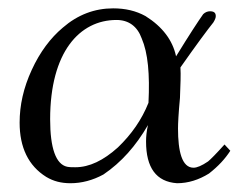

<svg xmlns="http://www.w3.org/2000/svg" viewBox="-20 -430 590 453"><path d="M509.7 -89.1C490.3 -67.4 476.6 -53.7 470.9 -49.1C456 -38.9 444.6 -34.3 436.6 -34.3C409.1 -34.3 400 -73.1 400 -126.9C400 -138.3 401.1 -162.3 404.6 -198.9C405.7 -229.7 406.9 -253.7 405.7 -270.9C443.4 -324.6 469.7 -360 483.4 -377.1C486.9 -382.9 489.1 -387.4 489.1 -392C489.1 -400 484.6 -403.4 475.4 -403.4C469.7 -403.4 464 -401.1 459.4 -396.6C448 -380.6 426.3 -347.4 395.4 -297.1C387.4 -334.9 363.4 -366.9 323.4 -392C300.6 -404.6 275.4 -410.3 246.9 -410.3C203.4 -410.3 163.4 -395.4 128 -364.6C99.4 -340.6 74.3 -307.4 54.9 -265.1C35.4 -222.9 26.3 -181.7 26.3 -140.6C26.3 -82.3 46.9 -38.9 89.1 -12.6C106.3 -2.3 124.6 2.3 146.3 2.3C172.6 2.3 198.9 -4.6 224 -18.3C266.3 -46.9 300.6 -85.7 329.1 -134.9C325.7 -120 324.6 -107.4 324.6 -96C324.6 -34.3 348.6 -1.1 397.7 2.3C424 2.3 449.1 -5.7 473.1 -20.6C494.9 -37.7 510.9 -54.9 523.4 -74.3ZM330.3 -187.4C314.3 -147.4 290.3 -113.1 258.3 -82.3C224 -51.4 190.9 -35.4 157.7 -35.4C150.9 -35.4 144 -35.4 138.3 -36.6C112 -42.3 98.3 -80 98.3 -148.6C98.3 -307.4 168 -382.9 254.9 -382.9C283.4 -382.9 304 -368 314.3 -339.4C329.1 -305.1 333.7 -254.9 330.3 -187.4Z"/></svg>

Font: GFS Goschen
Style: Italic
Weight: 400
Designer: George D. Matthiopoulos
Foundry: George D. Matthiopoulos
Version: Fontographer 4.7 9/28/09 FG4M≠0000002248